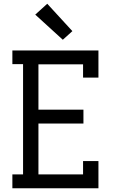

<svg xmlns="http://www.w3.org/2000/svg" viewBox="-20 -1004 640 1024"><path d="M46 0V-74H103V-662H46V-735H505V-590H423V-661H185V-419H425V-345H185V-74H423V-145H505V0ZM315 -792 168 -926 232 -984 366 -838Z"/></svg>

Font: Iosevka Slab Extended
Style: Regular
Weight: 400
Width: 7
Monospace: yes
Designer: Belleve Invis
Foundry: Belleve Invis
Version: Version 11.1.1; ttfautohint (v1.8.3)